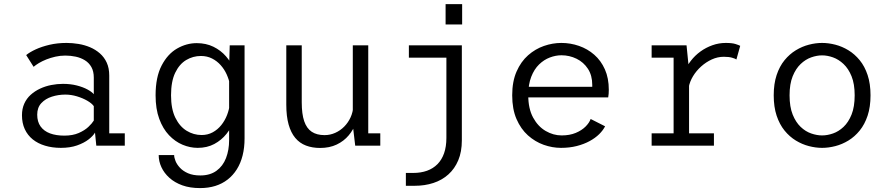

<svg xmlns="http://www.w3.org/2000/svg" viewBox="-20 -726 4440 957"><path d="M283.5 11Q240.5 11 204.8 0.2Q169 -10.5 143.2 -31.2Q117.5 -52 103.5 -82.2Q89.5 -112.5 89.5 -151.5Q89.5 -184 101 -209.5Q112.5 -235 133 -253.5Q153.5 -272 179.8 -284.2Q206 -296.5 235.2 -302.2Q264.5 -308 294 -308Q331.5 -308 362.8 -300Q394 -292 416 -280Q438 -268 447.5 -256.5V-339Q447.5 -370.5 435.5 -391.8Q423.5 -413 403.2 -425.5Q383 -438 357.8 -443.5Q332.5 -449 305.5 -449Q280 -449 256 -443.5Q232 -438 211.2 -429.8Q190.5 -421.5 174.2 -411.8Q158 -402 147.5 -393L110.5 -451.5Q128 -466 157.8 -479.8Q187.5 -493.5 226.8 -502.8Q266 -512 312 -512Q341 -512 371.2 -507Q401.5 -502 428.8 -490.5Q456 -479 477.8 -460Q499.5 -441 512 -413.8Q524.5 -386.5 524.5 -349.5V-61.5H602V0H460L453.5 -65Q444 -48.5 421.5 -31Q399 -13.5 364.2 -1.2Q329.5 11 283.5 11ZM300.5 -50Q342.5 -50 372.2 -63Q402 -76 420.5 -93.5Q439 -111 447.5 -125V-197Q437.5 -211 415 -224Q392.5 -237 363.5 -245.8Q334.5 -254.5 305.5 -254.5Q270.5 -254.5 238.5 -244.2Q206.5 -234 186 -212Q165.5 -190 165.5 -154.5Q165.5 -119 182.2 -95.8Q199 -72.5 229.2 -61.2Q259.5 -50 300.5 -50Z M977 211.5Q927 211.5 888.8 197.8Q850.5 184 824.2 160.2Q798 136.5 784.5 107.2Q771 78 771 47H848Q848 59.5 854.8 76.5Q861.5 93.5 876.8 110Q892 126.5 917 137.5Q942 148.5 978.5 148.5Q1027 148.5 1059 125.2Q1091 102 1106.5 62Q1122 22 1122 -27.5V-392.5L1125 -500H1199V-36.5Q1199 10.5 1189.2 49Q1179.5 87.5 1160.5 117.8Q1141.5 148 1114.5 169Q1087.5 190 1053 200.8Q1018.5 211.5 977 211.5ZM965.5 11Q927.5 11 890.2 -4.5Q853 -20 822.5 -52Q792 -84 773.8 -133.5Q755.5 -183 755.5 -251Q755.5 -341.5 785.5 -399.2Q815.5 -457 862.5 -484Q909.5 -511 960.5 -511Q1007 -511 1043.8 -493Q1080.5 -475 1106.2 -445.5Q1132 -416 1145.5 -381.2Q1159 -346.5 1159 -313L1126.5 -302.5Q1121.5 -329 1110 -354.8Q1098.5 -380.5 1080 -401.2Q1061.5 -422 1036.8 -434.5Q1012 -447 981.5 -447Q942 -447 908 -426.8Q874 -406.5 853.2 -363.2Q832.5 -320 832.5 -251Q832.5 -183 854 -139.2Q875.5 -95.5 910.2 -74.2Q945 -53 985 -53Q1015.5 -53 1040.2 -66.5Q1065 -80 1083 -102.5Q1101 -125 1111.8 -152.8Q1122.5 -180.5 1125.5 -209.5L1160 -198.5Q1160 -164 1147 -127Q1134 -90 1109 -58.8Q1084 -27.5 1048 -8.2Q1012 11 965.5 11Z M1575.5 11.5Q1536.5 11.5 1505 -0.5Q1473.5 -12.5 1451.8 -38.5Q1430 -64.5 1418.5 -105.5Q1407 -146.5 1407 -204.5V-500H1484V-216Q1484 -158 1496.2 -122Q1508.5 -86 1533.8 -69.2Q1559 -52.5 1598 -52.5Q1625.5 -52.5 1650.8 -63.8Q1676 -75 1695.8 -95Q1715.5 -115 1727.5 -141.2Q1739.5 -167.5 1741 -198L1767.5 -192Q1767.5 -153 1755 -116.8Q1742.5 -80.5 1718.2 -51.5Q1694 -22.5 1658.2 -5.5Q1622.5 11.5 1575.5 11.5ZM1750.5 0 1738.5 -101.5V-500H1815.5V-40.5L1797.5 -61.5H1875.5V0Z M2003 200V136H2039.5Q2078 136 2108.5 125Q2139 114 2160.5 92.2Q2182 70.5 2193.5 37.8Q2205 5 2205 -39V-438.5H2018V-500H2282V-26Q2282 30.5 2264.2 72.8Q2246.5 115 2214.8 143.5Q2183 172 2140.2 186Q2097.5 200 2047.5 200ZM2201 -705.5H2283.5V-604H2201Z M2776 11Q2733 11 2690 -4.2Q2647 -19.5 2611.5 -51.2Q2576 -83 2554.5 -132.5Q2533 -182 2533 -251Q2533 -320 2554.8 -369.5Q2576.5 -419 2612.2 -450.5Q2648 -482 2691.2 -497Q2734.5 -512 2778 -512Q2823.5 -512 2866 -497.2Q2908.5 -482.5 2942 -453.2Q2975.5 -424 2995 -380.2Q3014.5 -336.5 3014.5 -278.5Q3014.5 -270 3013.8 -259Q3013 -248 3011.5 -240.5H2594V-293.5H2932Q2932 -297 2932 -298.2Q2932 -299.5 2932 -303Q2932 -350 2910.5 -383Q2889 -416 2853.8 -433.2Q2818.5 -450.5 2778.5 -450.5Q2750 -450.5 2720.8 -439.5Q2691.5 -428.5 2667 -404.8Q2642.5 -381 2627.8 -343Q2613 -305 2613 -251.5Q2613 -184.5 2637.2 -140Q2661.5 -95.5 2699.8 -73.2Q2738 -51 2779.5 -51Q2819.5 -51 2849.5 -63.5Q2879.5 -76 2898.5 -95Q2917.5 -114 2924 -133L2996 -96.5Q2986 -76.5 2966.5 -57.2Q2947 -38 2919 -22.8Q2891 -7.5 2855 1.8Q2819 11 2776 11Z M3228 0V-61.5H3337.5V-438.5H3228V-500H3402L3414.5 -374.5V-61.5H3538.5V0ZM3413 -291.5 3377.5 -303.5Q3378.5 -335.5 3390.8 -366Q3403 -396.5 3423.5 -423Q3444 -449.5 3471.2 -469.2Q3498.5 -489 3530.8 -500.5Q3563 -512 3597.5 -512Q3629.5 -512 3646.5 -506.5Q3663.5 -501 3669.5 -497.5L3650.5 -429.5Q3645.5 -433.5 3629.5 -438.2Q3613.5 -443 3587.5 -443Q3557 -443 3528 -429.8Q3499 -416.5 3474.8 -394.8Q3450.5 -373 3434.2 -346Q3418 -319 3413 -291.5Z M4077.5 11Q4045.5 11 4011.8 2.2Q3978 -6.5 3946.8 -25.5Q3915.5 -44.5 3890.5 -75.2Q3865.5 -106 3851 -149.5Q3836.5 -193 3836.5 -251Q3836.5 -308.5 3851 -352Q3865.5 -395.5 3890.5 -426Q3915.5 -456.5 3946.8 -475.5Q3978 -494.5 4011.8 -503.2Q4045.5 -512 4077.5 -512Q4110 -512 4143.8 -503.2Q4177.5 -494.5 4208.8 -475.5Q4240 -456.5 4265 -426Q4290 -395.5 4304.5 -352Q4319 -308.5 4319 -251Q4319 -193 4304.5 -149.5Q4290 -106 4265 -75.2Q4240 -44.5 4208.8 -25.5Q4177.5 -6.5 4143.8 2.2Q4110 11 4077.5 11ZM4077.5 -51Q4104 -51 4132 -60.8Q4160 -70.5 4184.5 -93.5Q4209 -116.5 4224.5 -155Q4240 -193.5 4240 -251Q4240 -307.5 4224.5 -345.8Q4209 -384 4184.5 -407Q4160 -430 4132 -440Q4104 -450 4077.5 -450Q4051.5 -450 4023.2 -440Q3995 -430 3970.8 -407Q3946.5 -384 3931 -345.8Q3915.5 -307.5 3915.5 -251Q3915.5 -193.5 3931 -155Q3946.5 -116.5 3970.8 -93.5Q3995 -70.5 4023.2 -60.8Q4051.5 -51 4077.5 -51Z"/></svg>

Font: Trispace Thin Light
Style: Regular
Weight: 300
Version: Version 1.210